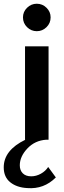

<svg xmlns="http://www.w3.org/2000/svg" viewBox="-69 -748 345 1028"><path d="M54 -655Q54 -685 76 -706.5Q98 -728 128 -728Q158 -728 180 -706.5Q202 -685 202 -655Q202 -624 180 -602.5Q158 -581 128 -581Q98 -581 76 -602.5Q54 -624 54 -655ZM230 202Q166 266 77 259Q21 256 -14 228Q-49 200 -49 148Q-49 56 67 0H65V-500H191V0H179Q118 4 77.5 47Q37 90 37 137Q37 164 53 180Q69 196 98 196Q125 196 150 182Q175 168 189 146Z"/></svg>

Font: Oakes Grotesk
Style: Bold
Weight: 600
Designer: Samuel Oakes
Foundry: Samuel Oakes
Version: Version 1.000;PS 001.000;hotconv 1.0.88;makeotf.lib2.5.64775